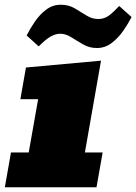

<svg xmlns="http://www.w3.org/2000/svg" viewBox="-35 -788 573 808"><path d="M-14.6 0 11.2 -146.5H85.9L125.5 -370.6H50.8L74.2 -503.9L390.1 -532.7L322.3 -146.5H397L371.1 0ZM372.6 -585.9Q341.3 -585.9 314.9 -601.1Q288.6 -616.2 265.1 -631.1Q241.7 -646 218.8 -646Q199.2 -646 178.5 -634.5Q157.7 -623 127.9 -592.8L77.1 -638.7Q91.3 -667 111.6 -696.8Q131.8 -726.6 159.2 -747.3Q186.5 -768.1 221.2 -768.1Q253.4 -768.1 279.1 -753.2Q304.7 -738.3 328.4 -723.1Q352.1 -708 378.4 -708Q403.3 -708 422.4 -721.9Q441.4 -735.8 466.8 -762.7L518.6 -716.3Q504.9 -689 483.9 -658.7Q462.9 -628.4 435.1 -607.2Q407.2 -585.9 372.6 -585.9Z"/></svg>

Font: Bevan
Style: Italic
Weight: 400
Italic angle: -10°
Designer: Vernon Adams
Foundry: Vernon Adams
Version: Version 2.100; ttfautohint (v1.8.3)